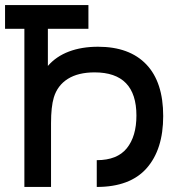

<svg xmlns="http://www.w3.org/2000/svg" viewBox="-20 -740 706 760"><path d="M76.5 -626H0V-720H330V-626H169.5V-479Q202.5 -517 253 -536Q303.5 -555 368 -555Q492.5 -555 559.2 -485Q626 -415 626 -280.5Q626 -148.5 560.5 -74.2Q495 0 363 0V-106Q444 -106 482 -153.2Q520 -200.5 520 -282.5Q520 -453.5 354.5 -453.5Q289.5 -453.5 248.5 -427.8Q207.5 -402 193 -354Q182 -317.5 182 -252V0H76.5Z"/></svg>

Font: Manrope KiralyPet SmBd KiralyPet
Style: Regular
Weight: 600
Designer: Mikhail Sharanda
Foundry: Mikhail Sharanda
Version: Version 4.502